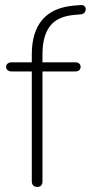

<svg xmlns="http://www.w3.org/2000/svg" viewBox="-20 -729 357 755"><path d="M126 6Q116 6 110.5 0Q105 -6 105 -16V-448H26Q16 -448 10 -453Q4 -458 4 -466Q4 -474 10 -479Q16 -484 26 -484H115L105 -473V-515Q105 -603 146.5 -651.5Q188 -700 271 -707L297 -709Q305 -710 310 -706.5Q315 -703 316.5 -698Q318 -693 316.5 -687.5Q315 -682 311 -678Q307 -674 301 -673L269 -670Q205 -664 176 -625.5Q147 -587 147 -515V-470L139 -484H275Q286 -484 291.5 -479Q297 -474 297 -466Q297 -458 291.5 -453Q286 -448 275 -448H147V-16Q147 6 126 6Z"/></svg>

Font: Nunito ExtraLight ExtraLight
Style: Regular
Weight: 250
Version: Version 3.602